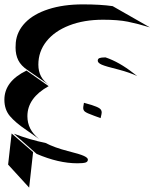

<svg xmlns="http://www.w3.org/2000/svg" viewBox="-88 -846 764 876"><path d="M426 -818Q371 -826 290 -826Q201 -826 133 -804Q65 -782 27 -742.5Q-11 -703 -16 -652Q-17 -644 -17 -629Q-17 -596 -4.5 -571Q8 -546 38 -526L139 -456Q111 -475 99 -498Q87 -521 87 -551Q87 -611 124 -657.5Q161 -704 228 -730Q295 -756 382 -756Q451 -756 495.5 -747Q540 -738 596 -721ZM521 -512Q456 -563 394 -584H389Q374 -584 366 -581Q358 -578 358 -569Q358 -559 376 -551Q394 -543 455 -528Q504 -515 538 -499ZM37 -316Q37 -399 134 -453L33 -524Q-68 -475 -68 -391Q-68 -346 -42.5 -316Q-17 -286 32 -253L90 -212Q63 -234 50 -259.5Q37 -285 37 -316ZM341 -318 371 -307 375 -325Q376 -328 376 -333Q376 -345 365.5 -352Q355 -359 330 -367L295 -377L292 -359Q290 -345 298.5 -337.5Q307 -330 341 -318ZM-35 -237 -51 -95 45 10 63 -152ZM-25 -236 79 -144Q179 -101 265 -101Q292 -101 302.5 -104.5Q313 -108 313 -118Q313 -126 295 -134.5Q277 -143 221 -157Q162 -172 119 -194Q53 -207 -25 -236Z"/></svg>

Font: FFF_HK Layer Middle
Style: Regular
Weight: 400
Italic angle: -5°
Designer: bBox Type GmbH
Foundry: bBox Type GmbH
Version: Version 0.002